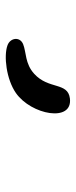

<svg xmlns="http://www.w3.org/2000/svg" viewBox="173 -913 254 640"><g transform="rotate(90 300.0 -593.0)"><path d="M290 -519C244 -487 166 -478 131 -491C106 -500 101 -532 127 -543C154 -554 192 -549 226 -580C279 -628 253 -692 308 -699C389 -709 363 -570 290 -519Z"/></g></svg>

Font: PicNic
Style: Regular
Weight: 400
Designer: Mariel Nils
Foundry: Velvetyne Type Foundry
Version: Version 2.000;Glyphs 3.2.3 (3260)